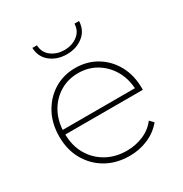

<svg xmlns="http://www.w3.org/2000/svg" viewBox="-168 -847 928 976"><g transform="rotate(-30 295.5 -358.5)"><path d="M315 3Q238 3 179 -30.5Q120 -64 86 -123.5Q52 -183 52 -260Q52 -337 84 -396Q116 -455 171 -489Q226 -523 296 -523Q365 -523 420 -490Q475 -457 507 -398.5Q539 -340 539 -264Q539 -261 539 -255H84Q85 -187 115 -136Q145 -85 197 -56Q249 -27 315 -27Q366 -27 411.5 -46Q457 -65 487 -104L508 -82Q473 -40 422.5 -18.5Q372 3 315 3ZM84 -282H508Q504 -343 475.5 -390.5Q447 -438 400.5 -465.5Q354 -493 296 -493Q237 -493 190.5 -465.5Q144 -438 116 -390.5Q88 -343 84 -282ZM296 -604Q240 -604 200.5 -635Q161 -666 159 -720H186Q187 -678 219 -653.5Q251 -629 296 -629Q341 -629 373 -653.5Q405 -678 406 -720H433Q431 -666 391.5 -635Q352 -604 296 -604Z"/></g></svg>

Font: Montserrat ExtraLight
Style: Regular
Weight: 200
Designer: Julieta Ulanovsky
Foundry: Julieta Ulanovsky
Version: Version 9.000; ttfautohint (v1.8.4.7-5d5b)